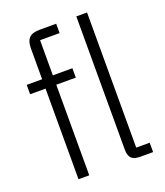

<svg xmlns="http://www.w3.org/2000/svg" viewBox="-137 -832 792 924"><g transform="rotate(-20 259.5 -370.0)"><path d="M105 -464H26V-512H105V-670Q105 -707 121.5 -723.5Q138 -740 175 -740H260V-692H160V-512H260V-464H160V0H105ZM421 0Q390 0 376.5 -13.5Q363 -27 363 -58V-740H418V-48H487V0Z"/></g></svg>

Font: IBM Plex Sans Cond Light
Style: Regular
Weight: 300
Width: 3
Designer: Mike Abbink, Paul van der Laan, Pieter van Rosmalen
Foundry: Bold Monday
Version: Version 1.3